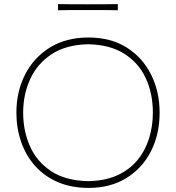

<svg xmlns="http://www.w3.org/2000/svg" viewBox="-20 -908 859 937"><path d="M413 9Q327 9 261 -19.8Q195 -48.5 150.2 -99.5Q105.5 -150.5 82.8 -216.8Q60 -283 60 -358Q60 -461.5 102.8 -544.8Q145.5 -628 224.2 -676.5Q303 -725 411 -725Q521 -725 598.8 -675.8Q676.5 -626.5 717.8 -543.2Q759 -460 759 -358Q759 -253 716.8 -170Q674.5 -87 596.8 -39Q519 9 413 9ZM411 -24Q494 -25.5 553.5 -53Q613 -80.5 651.2 -127.2Q689.5 -174 707.8 -233.5Q726 -293 726 -358Q726 -452.5 691 -527.2Q656 -602 586 -646Q516 -690 411 -692Q302.5 -690 232 -643.5Q161.5 -597 127.2 -521.8Q93 -446.5 93 -358Q93 -269 126.5 -193.8Q160 -118.5 230.2 -72.2Q300.5 -26 411 -24ZM263 -858V-888Q296 -887.5 332.8 -887.2Q369.5 -887 409 -887Q449 -887 485.5 -887.2Q522 -887.5 555 -888V-858Q522 -859 485.5 -859Q449 -859 409 -859Q369.5 -859 332.8 -859Q296 -859 263 -858Z"/></svg>

Font: Commissioner Flair Thin
Style: Regular
Weight: 100
Designer: Kostas Bartsokas
Foundry: Kostas Bartsokas
Version: Version 1.000; ttfautohint (v1.8.3)